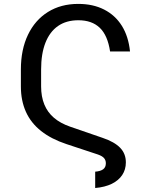

<svg xmlns="http://www.w3.org/2000/svg" viewBox="-20 -757 761 969"><path d="M460.4 191.9V109.4Q486.8 107.4 500.5 97.4Q514.2 87.4 514.2 66.9Q514.2 51.8 505.4 41.3Q496.6 30.8 474.6 22.9L315.4 -29.8Q238.8 -55.2 187.5 -95.7Q136.2 -136.2 110.8 -192.6Q85.4 -249 85.4 -320.8V-406.2Q85.4 -506.8 121.1 -581.3Q156.7 -655.8 221.9 -696.5Q287.1 -737.3 375 -737.3Q449.7 -737.3 505.6 -708.7Q561.5 -680.2 595 -626.7Q628.4 -573.2 636.2 -497.1H535.6Q523.4 -578.6 483.6 -616.7Q443.8 -654.8 375.5 -654.8Q314.5 -654.8 272.7 -625.7Q231 -596.7 209.2 -541Q187.5 -485.4 187.5 -406.2V-320.8Q187.5 -269.5 203.6 -230Q219.7 -190.4 252.2 -162.6Q284.7 -134.8 334 -117.7L498.5 -61Q557.6 -41 586.4 -11.2Q615.2 18.6 615.2 62.5Q615.2 98.6 596.9 126.2Q578.6 153.8 544.2 170.7Q509.8 187.5 460.4 191.9Z"/></svg>

Font: Sahel VF Regular
Style: Regular
Weight: 400
Foundry: Saber Rastikerdar (saber.rastikerdar@gmail.com)
Version: Version 3.4.0